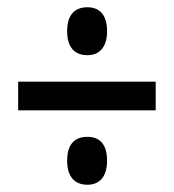

<svg xmlns="http://www.w3.org/2000/svg" viewBox="-20 -617 480 529"><path d="M221 -465C254 -465 275 -487 275 -531C275 -574 256 -597 221 -597C184 -597 165 -574 165 -531C165 -487 185 -465 221 -465ZM30 -313H409V-392H30ZM221 -108C254 -108 275 -130 275 -174C275 -218 256 -240 221 -240C184 -240 165 -218 165 -174C165 -131 185 -108 221 -108Z"/></svg>

Font: Noto Sans Gujarati ExtraCondensed Medium
Style: Regular
Weight: 500
Width: 2
Designer: Jelle Bosma - Monotype Design Team, Universal Thirst
Foundry: Monotype Imaging Inc.
Version: Version 2.106